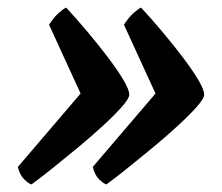

<svg xmlns="http://www.w3.org/2000/svg" viewBox="-20 -512 584 505"><path d="M63 -27Q55 -29 43.5 -40.5Q32 -52 27 -73L192 -266L109 -447Q122 -467 134.5 -478Q147 -489 154 -492Q181 -463 210 -428.5Q239 -394 264 -361Q289 -328 304.5 -302Q320 -276 320 -263Q320 -253 300.5 -231Q281 -209 250.5 -181Q220 -153 185 -124Q150 -95 117.5 -69Q85 -43 63 -27ZM260 -27Q252 -29 240.5 -40.5Q229 -52 224 -73L389 -266L306 -447Q319 -467 331.5 -478Q344 -489 351 -492Q378 -463 407 -428.5Q436 -394 461 -361Q486 -328 501.5 -302Q517 -276 517 -263Q517 -253 497.5 -231Q478 -209 447.5 -181Q417 -153 382 -124Q347 -95 314.5 -69Q282 -43 260 -27Z"/></svg>

Font: Texturina 72pt 72pt ExtraBold
Style: Italic
Weight: 800
Italic angle: -11°
Designer: Guillermo Torres Carreño
Foundry: Omnibus-Type
Version: Version 1.002; ttfautohint (v1.8.3)